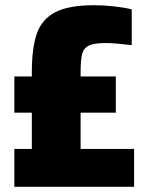

<svg xmlns="http://www.w3.org/2000/svg" viewBox="-20 -716 570 736"><path d="M35 -145H102V-284H35V-423H102V-437Q102 -533 121.5 -588Q141 -643 192.5 -669.5Q244 -696 341 -696Q377 -696 418 -691.5Q459 -687 485 -680V-543Q419 -551 386 -551Q341 -551 321 -541.5Q301 -532 295 -509.5Q289 -487 289 -437V-423H424V-284H289V-145H494V0H35Z"/></svg>

Font: Saira Semi Condensed ExtraBold
Style: Regular
Weight: 800
Width: 4
Designer: Hector Gatti with collaboration of the Omnibus-Type team
Foundry: Omnibus-Type
Version: Version 1.001; ttfautohint (v1.8)